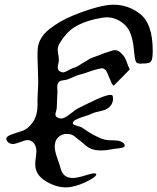

<svg xmlns="http://www.w3.org/2000/svg" viewBox="-20 -810 670 817"><path d="M416 -519.5Q395.5 -517.6 362.3 -505.9Q329.1 -494.1 318.4 -492.2Q309.6 -490.2 293.5 -482.9Q277.3 -475.6 269.5 -472.7Q264.6 -470.7 253.9 -469.2Q243.2 -467.8 237.8 -465.8Q232.4 -463.9 228 -457.5Q223.6 -451.2 223.6 -439.5Q223.6 -436.5 224.1 -430.2Q224.6 -423.8 224.6 -419.9Q224.6 -415 223.1 -391.6Q221.7 -368.2 221.7 -353.5Q221.7 -347.7 218.8 -337.4Q215.8 -327.1 215.8 -323.2Q215.8 -314.5 224.1 -310.1Q232.4 -305.7 240.2 -305.7Q254.9 -305.7 279.3 -325.7Q303.7 -345.7 315.4 -350.6Q321.3 -353.5 337.9 -361.8Q354.5 -370.1 363.3 -374Q427.7 -406.2 449.2 -406.2Q459 -406.2 460 -400.4Q460.9 -396.5 460.9 -388.7Q460.9 -376 453.1 -363.3Q439.5 -343.8 410.6 -337.9Q381.8 -332 372.1 -327.1Q366.2 -323.2 343.8 -316.4Q321.3 -309.6 305.7 -302.2Q290 -294.9 290 -286.1Q290 -281.2 296.9 -278.3Q303.7 -275.4 314.5 -272.5Q325.2 -269.5 330.1 -266.6Q383.8 -227.5 425.8 -215.8Q436.5 -212.9 459 -212.9H461.9Q500 -212.9 509.8 -195.3Q510.7 -193.4 510.7 -190.4Q510.7 -185.5 504.9 -183.1Q499 -180.7 484.4 -178.7Q469.7 -176.8 467.8 -176.8Q433.6 -169.9 410.2 -169.9Q384.8 -169.9 369.1 -176.3Q353.5 -182.6 338.9 -195.8Q324.2 -209 318.4 -212.9Q313.5 -215.8 303.7 -224.6Q293.9 -233.4 285.6 -236.8Q277.3 -240.2 264.6 -240.2Q244.1 -240.2 231.4 -229Q218.8 -217.8 215.8 -206.5Q212.9 -195.3 212.9 -184.6Q212.9 -168 223.6 -137.7Q234.4 -107.4 237.3 -95.7Q247.1 -52.7 289.1 -52.7Q308.6 -52.7 339.4 -62.5Q370.1 -72.3 379.9 -72.3Q389.6 -72.3 389.6 -68.4Q389.6 -56.6 343.3 -34.7Q296.9 -12.7 258.8 -12.7Q217.8 -12.7 173.8 -39.6Q129.9 -66.4 129.9 -111.3Q129.9 -121.1 132.3 -139.2Q134.8 -157.2 134.8 -166Q134.8 -189.5 123 -201.7Q111.3 -213.9 97.7 -213.9Q87.9 -213.9 66.4 -205.6Q44.9 -197.3 35.2 -197.3Q22.5 -197.3 14.6 -204.6Q6.8 -211.9 6.8 -219.7Q6.8 -229.5 27.8 -237.3Q48.8 -245.1 73.2 -252.4Q97.7 -259.8 118.7 -288.6Q139.6 -317.4 139.6 -364.3V-389.6Q139.6 -403.3 141.1 -423.3Q142.6 -443.4 142.6 -461.9Q142.6 -481.4 141.1 -516.1Q139.6 -550.8 139.6 -567.4Q139.6 -590.8 140.6 -602.5Q144.5 -649.4 189 -685.1Q233.4 -720.7 291 -744.1Q405.3 -790 462.9 -790Q524.4 -790 573.2 -752.9Q629.9 -711.9 629.9 -593.8Q629.9 -557.6 622.6 -548.8Q615.2 -540 595.7 -540H590.8Q587.9 -540 584 -539.6Q580.1 -539.1 577.1 -539.1Q561.5 -539.1 557.6 -548.8Q552.7 -561.5 549.8 -597.2Q546.9 -632.8 537.1 -662.6Q527.3 -692.4 503.9 -710.9Q471.7 -736.3 434.6 -736.3Q418.9 -736.3 383.8 -728.5Q330.1 -715.8 295.4 -693.4Q260.7 -670.9 234.4 -627Q225.6 -612.3 225.6 -597.7Q225.6 -591.8 228 -577.1Q230.5 -562.5 230.5 -553.7Q230.5 -547.9 228 -537.6Q225.6 -527.3 225.6 -523.4Q225.6 -512.7 233.4 -507.3Q241.2 -502 248 -502Q255.9 -502 271 -510.7Q286.1 -519.5 293.9 -521.5Q301.8 -523.4 309.6 -527.8Q317.4 -532.2 326.2 -538.1Q335 -543.9 338.9 -545.9L365.2 -561.5Q426.8 -585 429.7 -585.9Q434.6 -586.9 442.9 -589.8Q451.2 -592.8 457.5 -594.7Q463.9 -596.7 469.7 -596.7Q478.5 -596.7 486.3 -591.8L495.1 -584L502 -577.1Q511.7 -567.4 519.5 -545.4Q527.3 -523.4 532.2 -514.6L463.9 -445.3L457 -452.1Q453.1 -460 447.3 -474.1Q441.4 -488.3 437 -498.5Q432.6 -508.8 429.7 -511.7L424.8 -515.6Q418.9 -519.5 416 -519.5Z"/></svg>

Font: Isabella
Style: Medium
Weight: 500
Designer: John Stracke
Version: Version 001.202